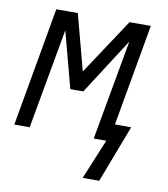

<svg xmlns="http://www.w3.org/2000/svg" viewBox="-82 -620 765 874"><g transform="rotate(10 300.0 -182.5)"><path d="M435.5 0H377.5L460.5 -463L293.5 -203H233.5L164.5 -463L81.5 0H10.5L107.5 -550H207L275.5 -292L446 -550H544.5L461.5 -80H536.5L435.5 185H359Z"/></g></svg>

Font: JuliaMono SemiBoldItalic
Style: Regular
Weight: 600
Italic angle: -9°
Monospace: yes
Designer: cormullion
Foundry: corm
Version: Version 0.049; ttfautohint (v1.8.4)